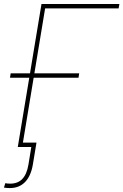

<svg xmlns="http://www.w3.org/2000/svg" viewBox="-26 -748 627 977"><path d="M581.5 -727.5 577.6 -705.1H203.6L86.9 0H64.5L185.1 -727.5ZM24.9 -352.5 28.3 -375H377L373.5 -352.5ZM23.9 209Q15.1 209 7.3 208.3Q-0.5 207.5 -5.9 206.5L1 184.1Q5.4 185.1 12 185.8Q18.6 186.5 25.9 186.5Q64.9 186.5 87.6 162.6Q110.4 138.7 118.7 89.8L133.3 0H80.6L84.5 -22.5H159.7L141.1 89.8Q131.3 147.5 101.6 178.2Q71.8 209 23.9 209Z"/></svg>

Font: Inter 17pt Thin
Style: Italic
Weight: 250
Italic angle: -9.3988°
Version: Version 4.001;git-66647c0bb